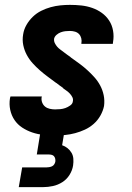

<svg xmlns="http://www.w3.org/2000/svg" viewBox="-20 -548 540 788"><path d="M206 8Q182 8 158 5.5Q134 3 112 -4.5Q90 -12 71 -24.5Q52 -37 39.5 -55.5Q27 -74 22 -97Q17 -120 21 -145Q22 -147 22 -148.5Q22 -150 23 -152H152Q152 -152 151.5 -151Q151 -150 151 -150Q149 -138 153 -127.5Q157 -117 165 -110.5Q173 -104 184 -101.5Q195 -99 206 -99Q217 -99 227.5 -100Q238 -101 248 -104.5Q258 -108 268 -115Q278 -122 279 -132Q281 -141 277 -149Q273 -157 267 -163.5Q261 -170 254 -175Q247 -180 240 -185L239 -186V-187Q232 -192 225 -197Q218 -202 212 -207L210 -208Q194 -220 177 -232.5Q160 -245 144 -259Q128 -273 114 -288.5Q100 -304 90 -322.5Q80 -341 75.5 -362.5Q71 -384 75 -407Q78 -427 88.5 -445.5Q99 -464 114.5 -479Q130 -494 149 -503.5Q168 -513 188 -518.5Q208 -524 228 -526Q248 -528 267 -528Q291 -528 314 -525.5Q337 -523 358.5 -515.5Q380 -508 398 -495Q416 -482 428 -463.5Q440 -445 444 -422Q448 -399 444 -376Q444 -374 443.5 -372Q443 -370 443 -368H314Q314 -368 314 -369Q314 -370 314 -370Q316 -381 313.5 -391Q311 -401 304.5 -408Q298 -415 288 -418Q278 -421 267 -421Q258 -421 248.5 -420Q239 -419 229.5 -415.5Q220 -412 212 -405Q204 -398 202 -389Q201 -379 205 -371Q209 -363 214.5 -356.5Q220 -350 227 -345Q234 -340 241 -334.5Q248 -329 255 -324Q262 -319 269 -314L271 -312Q288 -300 305 -287.5Q322 -275 337.5 -261Q353 -247 367 -231.5Q381 -216 391 -197.5Q401 -179 405.5 -157.5Q410 -136 407 -113Q403 -93 392 -73.5Q381 -54 364.5 -39.5Q348 -25 328.5 -16Q309 -7 288.5 -1.5Q268 4 247.5 6Q227 8 206 8ZM57 220 71 139H171Q176 139 182 138Q188 137 193.5 134.5Q199 132 202.5 126.5Q206 121 207 116Q208 109 206.5 103Q205 97 201.5 93Q198 89 192 87.5Q186 86 180 86H131L145 0H243L235 48Q247 52 257 60Q267 68 273.5 79Q280 90 281 103.5Q282 117 280 131Q277 151 265.5 169.5Q254 188 236 199.5Q218 211 197.5 215.5Q177 220 157 220Z"/></svg>

Font: Iosevka SS04 Heavy Oblique
Style: Regular
Weight: 900
Italic angle: -9°
Monospace: yes
Designer: Belleve Invis
Foundry: Belleve Invis
Version: Version 19.0.0; ttfautohint (v1.8.4)